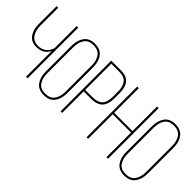

<svg xmlns="http://www.w3.org/2000/svg" viewBox="-6 -1289 1877 1877"><g transform="rotate(45 932.5 -350.0)"><path d="M315 0V-355Q275 -276 181 -276Q109 -276 74 -325.5Q39 -375 39 -451V-700H61V-452Q61 -384 91.5 -340Q122 -296 185 -296Q282 -296 315 -394V-700H337V0Z M416 -172V-528Q416 -607 452.5 -656Q489 -705 564 -705Q641 -705 677.5 -656Q714 -607 714 -528V-172Q714 -93 677.5 -44Q641 5 564 5Q489 5 452.5 -44Q416 -93 416 -172ZM438 -529V-171Q438 -101 468 -58Q498 -15 564 -15Q630 -15 661 -58Q692 -101 692 -171V-529Q692 -599 661 -642Q630 -685 564 -685Q498 -685 468 -642Q438 -599 438 -529Z M793 -700H931Q1076 -700 1076 -531V-461Q1076 -377 1037 -337Q998 -297 915 -297H815V0H793ZM815 -318H915Q988 -318 1021 -352Q1054 -386 1054 -460V-532Q1054 -679 931 -679H815Z M1427 -340H1174V0H1152V-700H1174V-360H1427V-700H1449V0H1427Z M1528 -172V-528Q1528 -607 1564.5 -656Q1601 -705 1676 -705Q1753 -705 1789.5 -656Q1826 -607 1826 -528V-172Q1826 -93 1789.5 -44Q1753 5 1676 5Q1601 5 1564.5 -44Q1528 -93 1528 -172ZM1550 -529V-171Q1550 -101 1580 -58Q1610 -15 1676 -15Q1742 -15 1773 -58Q1804 -101 1804 -171V-529Q1804 -599 1773 -642Q1742 -685 1676 -685Q1610 -685 1580 -642Q1550 -599 1550 -529Z"/></g></svg>

Font: Bebas Neue Light
Style: Regular
Weight: 300
Designer: Ryoichi Tsunekawa
Foundry: Ryoichi Tsunekawa
Version: Version 1.003;PS 001.003;hotconv 1.0.70;makeotf.lib2.5.58329